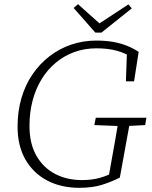

<svg xmlns="http://www.w3.org/2000/svg" viewBox="-20 -883 725 918"><path d="M64 -278Q64 -351 82.5 -414Q101 -477 135 -527Q169 -577 216 -613.5Q263 -650 320 -669.5Q377 -689 440 -689Q486 -689 522 -682.5Q558 -676 587.5 -664Q617 -652 643 -635L621 -494H582L587 -635L615 -605Q583 -628 540 -640Q497 -652 441 -652Q384 -652 335 -634Q286 -616 246.5 -583Q207 -550 179 -504.5Q151 -459 136 -402.5Q121 -346 121 -281Q121 -196 154 -138.5Q187 -81 243.5 -51.5Q300 -22 372 -22Q418 -22 455 -32Q492 -42 533 -63L499 -35L510 -97Q520 -153 530 -208.5Q540 -264 549 -320H605L553 -34Q514 -14 468 0.5Q422 15 359 15Q272 15 205.5 -20Q139 -55 101.5 -120.5Q64 -186 64 -278ZM431 -285 438 -320H680L674 -285L580 -280H557ZM353 -863 467 -761H440L594 -862L610 -843L465 -727H436L332 -845Z"/></svg>

Font: Source Serif 4 Light
Style: Italic
Weight: 300
Italic angle: -12°
Designer: Frank Grießhammer
Foundry: Adobe Systems Incorporated
Version: Version 4.004;hotconv 1.0.116;makeotfexe 2.5.65601